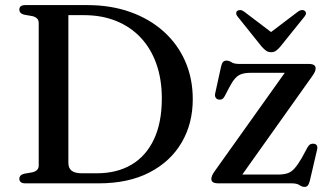

<svg xmlns="http://www.w3.org/2000/svg" viewBox="-20 -720 1292 754"><path d="M56 -17.5Q56 -32.5 74 -37.5L108 -43.5Q119.5 -46.5 125.8 -53Q132 -59.5 132 -70V-630Q132 -640.5 125.8 -647Q119.5 -653.5 108 -656.5L74 -662.5Q56 -667.5 56 -682.5Q56 -691 61.8 -695.5Q67.5 -700 79.5 -700H322.5Q415.5 -700 491.8 -672.8Q568 -645.5 623 -596Q678 -546.5 707.5 -479Q737 -411.5 737 -330.5Q737 -234.5 693.2 -160Q649.5 -85.5 567 -42.8Q484.5 0 367.5 0H79.5Q67.5 0 61.8 -4.8Q56 -9.5 56 -17.5ZM360 -39.5Q438.5 -39.5 495.8 -73Q553 -106.5 584.2 -172.2Q615.5 -238 615.5 -333.5Q615.5 -408.5 594.2 -468.8Q573 -529 533 -571.8Q493 -614.5 436.5 -637.5Q380 -660.5 309.5 -660.5H248.5V-80.5Q248.5 -59.5 261.5 -49.5Q274.5 -39.5 301 -39.5ZM1205.5 -420 918 -15.5 900 -34.5H1070.5Q1094 -34.5 1109 -39.5Q1124 -44.5 1136.8 -58.8Q1149.5 -73 1165 -99.5L1188 -142Q1193.5 -151 1199.5 -153.8Q1205.5 -156.5 1212.5 -155.5Q1221 -154.5 1224.2 -148.8Q1227.5 -143 1225.5 -133.5L1196.5 -9Q1193 4 1188.2 9Q1183.5 14 1176 14Q1166.5 14 1156.2 7Q1146 0 1125.5 0H839Q823 0 816.5 -4.5Q810 -9 810 -17Q810 -23.5 813.2 -31Q816.5 -38.5 824 -49L1110 -450.5L1126 -434H963.5Q942.5 -434 928.5 -429.2Q914.5 -424.5 903.5 -412.2Q892.5 -400 880.5 -377L862.5 -342.5Q858 -334 852.2 -330.8Q846.5 -327.5 838.5 -329Q830.5 -330.5 826.8 -336.8Q823 -343 825 -353L848 -458Q851 -471.5 856 -476.8Q861 -482 869.5 -482Q879.5 -482 889.2 -475.5Q899 -469 918.5 -469H1190.5Q1206.5 -469 1213 -464.5Q1219.5 -460 1219.5 -451.5Q1219.5 -445.5 1216.5 -438.2Q1213.5 -431 1205.5 -420ZM1064.5 -579 938.5 -674.5Q931 -680 924 -680.5Q917 -681 911.5 -677Q907.5 -674 907.5 -667.8Q907.5 -661.5 913.5 -654.5L1008 -536.5Q1017 -526.5 1025.2 -520.8Q1033.5 -515 1045 -515Q1056 -515 1064 -520.8Q1072 -526.5 1080.5 -536.5L1175.5 -654.5Q1181.5 -661.5 1181.5 -667.8Q1181.5 -674 1177 -677Q1172.5 -681 1165.2 -680.5Q1158 -680 1150.5 -674.5L1024.5 -579Z"/></svg>

Font: Fraunces 18pt
Style: Regular
Weight: 400
Version: Version 1.000;[b76b70a41]